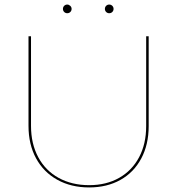

<svg xmlns="http://www.w3.org/2000/svg" viewBox="-20 -817 777 842"><path d="M105 -265V-658H116V-265Q116 -187 147.5 -128Q179 -69 237 -37Q295 -5 371 -5Q446 -5 502.5 -37Q559 -69 590 -127.5Q621 -186 621 -264V-658H632V-264Q632 -183 599.5 -122Q567 -61 508 -28Q449 5 371 5Q292 5 231.5 -28.5Q171 -62 138 -123Q105 -184 105 -265ZM256 -778Q256 -786 261.5 -791.5Q267 -797 275 -797Q282 -797 288 -791.5Q294 -786 294 -778Q294 -770 288.5 -764.5Q283 -759 275 -759Q267 -759 261.5 -764.5Q256 -770 256 -778ZM440 -778Q440 -786 445.5 -791.5Q451 -797 459 -797Q467 -797 472.5 -791.5Q478 -786 478 -778Q478 -770 472.5 -764.5Q467 -759 459 -759Q451 -759 445.5 -764.5Q440 -770 440 -778Z"/></svg>

Font: Ysabeau Hairline
Style: Regular
Weight: 100
Designer: Christian Thalmann (Catharsis Fonts)
Version: Version 0.003